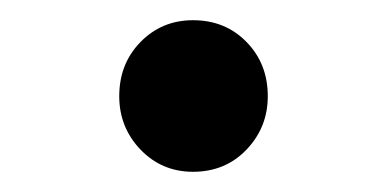

<svg xmlns="http://www.w3.org/2000/svg" viewBox="-20 -675 368 190"><path d="M98 -579.8Q98 -611.9 119 -633.4Q140.1 -655 171 -655Q203 -655 224 -633.4Q245 -611.9 245 -579.8Q245 -549 224 -527Q203 -505 171 -505Q140.1 -505 119 -527Q98 -549 98 -579.8Z"/></svg>

Font: Noto Sans Devanagari
Style: Regular
Weight: 400
Designer: Jelle Bosma - Monotype Design Team
Foundry: Monotype Imaging Inc.
Version: Version 2.003